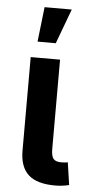

<svg xmlns="http://www.w3.org/2000/svg" viewBox="-54 -786 393 821"><g transform="rotate(5 142.5 -375.0)"><path d="M214.4 2.4Q135.7 2.4 99.4 -31.2Q63 -64.9 63 -133.8V-535.6H189V-151.9Q189 -122.6 198.2 -110.6Q207.5 -98.6 232.4 -98.6Q242.2 -98.6 248.8 -99.4Q255.4 -100.1 260.3 -101.1L274.4 -4.9Q263.7 -2 248 0.2Q232.4 2.4 214.4 2.4ZM86.4 -604 103.5 -753.4H220.2L164.6 -604Z"/></g></svg>

Font: Inter 20pt SemiBold
Style: Regular
Weight: 600
Version: Version 4.001;git-66647c0bb